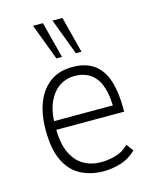

<svg xmlns="http://www.w3.org/2000/svg" viewBox="-112 -810 730 896"><g transform="rotate(-15 253.5 -362.5)"><path d="M278 8Q216 8 167.5 -17.5Q119 -43 92 -99Q65 -155 65 -247Q65 -324 87.5 -380.5Q110 -437 153.5 -468.5Q197 -500 260 -500Q325 -500 365 -471Q405 -442 423 -386.5Q441 -331 441 -254V-236H97V-278H418L398 -256Q398 -362 362.5 -409.5Q327 -457 259 -457Q220 -457 187 -435.5Q154 -414 133.5 -369.5Q113 -325 113 -253V-246Q113 -171 134.5 -125Q156 -79 193 -57.5Q230 -36 278 -36Q309 -36 345.5 -45.5Q382 -55 411 -84L436 -50Q402 -17 360.5 -4.5Q319 8 278 8ZM294 -558 228 -733H276L321 -558ZM200 -558 134 -733H182L227 -558Z"/></g></svg>

Font: Nunito Sans 7pt Condensed ExtraLight
Style: Regular
Weight: 250
Width: 3
Designer: Vernon Adams
Foundry: Vernon Adams
Version: Version 3.101;gftools[0.9.27]